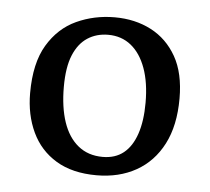

<svg xmlns="http://www.w3.org/2000/svg" viewBox="-37 -782 502 459"><g transform="rotate(5 213.5 -552.0)"><path d="M210 -362Q152 -362 113 -385.5Q74 -409 54.5 -450.5Q35 -492 35 -544Q35 -616 61 -659.5Q87 -703 129.5 -722.5Q172 -742 221 -742Q270 -742 308.5 -722Q347 -702 369.5 -662.5Q392 -623 392 -562Q392 -497 369 -452.5Q346 -408 305 -385Q264 -362 210 -362ZM221 -407Q251 -407 271 -423Q291 -439 301.5 -470Q312 -501 312 -545Q312 -593 299.5 -627.5Q287 -662 264 -680.5Q241 -699 209 -699Q181 -699 159.5 -685Q138 -671 126 -642Q114 -613 114 -566Q114 -517 126 -481.5Q138 -446 162 -426.5Q186 -407 221 -407Z"/></g></svg>

Font: Literata 18pt
Style: Regular
Weight: 400
Designer: Latin by Veronika Burian and Jose Scaglione. Greek by Irene Vlachou. Cyrillic by Vera Evstafieva.
Foundry: TypeTogether
Version: Version 3.103;gftools[0.9.29]